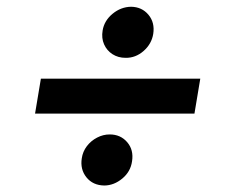

<svg xmlns="http://www.w3.org/2000/svg" viewBox="-20 -579 704 580"><path d="M585 -341.3 567.4 -235.8H85.9L103.5 -341.3ZM295.4 -18.6Q260.7 -19 241.2 -43.2Q221.7 -67.4 227.1 -101.1Q230 -121.1 242.4 -137.5Q254.9 -153.8 273.2 -163.3Q291.5 -172.9 311.5 -172.9Q344.2 -172.9 364.3 -149.4Q384.3 -126 378.9 -91.8Q374.5 -60.5 349.6 -39.8Q324.7 -19 295.4 -18.6ZM359.4 -404.3Q336.9 -404.3 319.8 -415.3Q302.7 -426.3 294.4 -445.1Q286.1 -463.9 290 -486.8Q294.9 -516.6 320.1 -537.4Q345.2 -558.1 376 -558.6Q408.7 -558.1 428.5 -534.4Q448.2 -510.7 442.9 -476.6Q438 -446.3 413.8 -425Q389.6 -403.8 359.4 -404.3Z"/></svg>

Font: Inter 20pt SemiBold
Style: Italic
Weight: 600
Italic angle: -9.3988°
Version: Version 4.001;git-66647c0bb